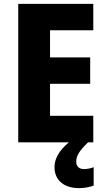

<svg xmlns="http://www.w3.org/2000/svg" viewBox="-20 -734 548 990"><path d="M373 100C373 68 390 43 434 0H461V-137H238V-302H445V-438H238V-578H461V-714H74V0H335C282 44 261 87 261 128C261 195 310 236 387 236C419 236 444 230 463 223V128C451 133 431 138 414 138C389 138 373 125 373 100Z"/></svg>

Font: Noto Sans Lao Looped SemiCondensed ExtraBold
Style: Regular
Weight: 800
Width: 4
Designer: Mark Frömberg, Ben Mitchell
Foundry: The Fontpad Ltd
Version: Version 1.002